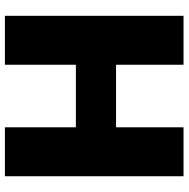

<svg xmlns="http://www.w3.org/2000/svg" viewBox="-13 -755 768 782"><g transform="rotate(90 371.0 -364.0)"><path d="M44.4 0V-727.5H243.7V-452.6H498.5V-727.5H697.8V0H498.5V-289.1H243.7V0Z"/></g></svg>

Font: Inter 20pt Black
Style: Regular
Weight: 900
Version: Version 4.001;git-66647c0bb